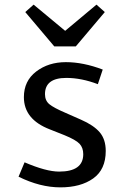

<svg xmlns="http://www.w3.org/2000/svg" viewBox="-20 -796 543 828"><path d="M436 -145Q436 -65 382 -26.5Q328 12 240.5 12Q153 12 60 -34L86 -96Q179 -56 235 -56Q339 -56 339 -131Q339 -159 323 -176Q307 -193 258 -213L195 -238Q83 -281 83 -377Q83 -447 136 -487.5Q189 -528 264 -528Q339 -528 423 -496L402 -433Q331 -460 266 -460Q174 -460 174 -390Q174 -362 193 -346.5Q212 -331 261 -310L329 -280Q384 -256 410 -225.5Q436 -195 436 -145ZM432 -744 307 -596H214L89 -744L125 -776L261 -663L396 -776Z"/></svg>

Font: Voces
Style: Regular
Weight: 400
Designer: Ana Paula Megda, Pablo Ugerman
Foundry: Ana Paula Megda, Pablo Ugerman
Version: Version 1.003